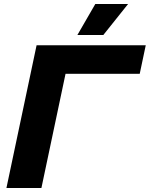

<svg xmlns="http://www.w3.org/2000/svg" viewBox="-20 -935 745 955"><path d="M365 -761H494L617 -915H454ZM12 0H186L306 -568H675L705 -710H162Z"/></svg>

Font: Geist ExtraBold
Style: Italic
Weight: 800
Italic angle: -12°
Designer: Basement.studio, Andrés Briganti, Mateo Zaragoza
Foundry: Basement.studio, Vercel, Andrés Briganti, Guido Ferreyra, Mateo Zaragoza
Version: Version 1.500